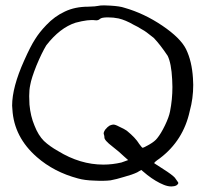

<svg xmlns="http://www.w3.org/2000/svg" viewBox="-20 -672 758 703"><path d="M338.9 -650.4Q345.7 -652.3 361.3 -652.3Q371.1 -652.3 383.8 -651.4Q418.9 -649.4 435.5 -643.6Q507.8 -623 574.2 -578.1Q640.6 -533.2 661.1 -492.2Q682.6 -448.2 686.5 -385.7Q687.5 -373 687.5 -361.3Q687.5 -311.5 674.8 -265.6Q651.4 -157.2 564.5 -91.8Q543 -77.1 544.9 -74.2Q546.9 -72.3 578.1 -52.7Q610.4 -32.2 620.1 -21.5Q627.9 -10.7 631.8 -4.9Q635.7 0 626 6.8Q618.2 10.7 607.4 10.7Q594.7 10.7 580.1 4.9Q550.8 -6.8 519.5 -31.2Q512.7 -37.1 497.1 -49.8Q493.2 -47.9 482.4 -41Q463.9 -32.2 434.6 -24.4Q406.2 -15.6 384.8 -11.7Q361.3 -8.8 325.2 -10.7Q290 -11.7 265.6 -18.6Q177.7 -42 115.2 -96.7Q31.2 -169.9 25.4 -271.5Q24.4 -278.3 24.4 -285.2Q24.4 -352.5 68.4 -450.2Q91.8 -502.9 108.4 -528.3Q124 -553.7 149.4 -580.1Q179.7 -612.3 217.8 -629.9Q254.9 -647.5 302.7 -647.5Q332 -648.4 338.9 -650.4ZM414.1 -604.5Q395.5 -608.4 375 -608.4Q351.6 -608.4 345.7 -602.5Q339.8 -596.7 329.1 -597.7Q304.7 -601.6 256.8 -588.9Q199.2 -570.3 149.4 -505.9Q132.8 -478.5 113.3 -431.6Q94.7 -384.8 90.8 -361.3Q86.9 -343.8 86.9 -320.3Q86.9 -305.7 87.9 -289.1Q91.8 -246.1 106.4 -211.9Q120.1 -176.8 140.6 -156.2Q161.1 -136.7 192.4 -119.1Q273.4 -69.3 358.4 -69.3Q391.6 -69.3 424.8 -77.1Q433.6 -80.1 449.2 -85.9Q445.3 -89.8 432.6 -100.6Q418.9 -114.3 392.6 -134.8Q360.4 -159.2 362.3 -169.9Q362.3 -173.8 360.4 -179.7Q357.4 -185.5 365.2 -197.3Q374 -208 380.9 -211.9Q386.7 -214.8 393.6 -215.8Q400.4 -216.8 415 -209Q436.5 -199.2 444.3 -193.4Q476.6 -167 489.3 -145.5Q500 -130.9 502 -130.9Q505.9 -130.9 526.4 -142.6Q546.9 -154.3 555.7 -166Q569.3 -182.6 584 -212.9Q598.6 -243.2 602.5 -263.7Q611.3 -307.6 611.3 -353.5Q611.3 -367.2 610.4 -380.9Q607.4 -440.4 593.8 -467.8Q566.4 -508.8 543 -533.2Q523.4 -548.8 516.6 -553.7Q508.8 -559.6 498 -565.4Q484.4 -574.2 469.7 -581.1Q439.5 -598.6 414.1 -604.5Z"/></svg>

Font: Yahfie
Style: Heavy
Weight: 600
Designer: Joe Palazzolo
Foundry: jozolo LLC
Version: Version 001.000